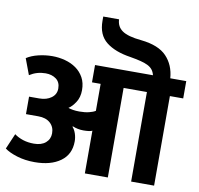

<svg xmlns="http://www.w3.org/2000/svg" viewBox="-97 -1034 1175 1136"><g transform="rotate(10 491.0 -466.5)"><path d="M23 -611Q52 -630 93.5 -640Q135 -650 177 -650Q216 -650 253.5 -640Q291 -630 320 -609.5Q349 -589 366.5 -557.5Q384 -526 384 -482Q384 -439 364 -408.5Q344 -378 323 -365Q334 -361 351 -358Q368 -355 390 -355Q423 -355 447.5 -361Q472 -367 486 -376V-538H434V-642H782Q777 -662 766.5 -675Q756 -688 738 -697Q720 -706 693.5 -712.5Q667 -719 632 -725Q538 -739 485 -781Q432 -823 432 -907V-933H527Q528 -911 536.5 -894.5Q545 -878 562 -866Q579 -854 607.5 -846Q636 -838 678 -834Q783 -823 831.5 -772Q880 -721 886 -642H982V-538H902V0H764V-538H624V0H486V-257Q481 -253 466 -251Q451 -249 433 -249Q399 -249 368 -262L366 -259Q379 -245 386.5 -222.5Q394 -200 394 -176Q394 -98 336 -56Q278 -14 181 -14Q123 -14 74.5 -29Q26 -44 0 -64L40 -157Q63 -140 92.5 -130.5Q122 -121 158 -121Q203 -121 228.5 -143Q254 -165 254 -200Q254 -238 228 -261.5Q202 -285 156 -285H82V-390H143Q187 -390 215.5 -411Q244 -432 244 -467Q244 -505 218.5 -524Q193 -543 155 -543Q103 -543 59 -515Z"/></g></svg>

Font: Ek Mukta ExtraBold
Style: Regular
Weight: 800
Designer: Girish Dalvi and Yashodeep Gholap
Foundry: Ek Type
Version: Version 2.538;PS 1.002;hotconv 16.6.51;makeotf.lib2.5.65220;